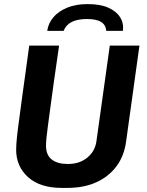

<svg xmlns="http://www.w3.org/2000/svg" viewBox="-20 -909 720 939"><path d="M282 10Q176 10 117.5 -42.5Q59 -95 59 -177Q59 -189 60 -204Q61 -219 63 -240Q65 -261 69 -290Q73 -319 78 -357Q83 -395 89.5 -443Q96 -491 104.5 -551.5Q113 -612 123 -686H269Q254 -584 243.5 -509Q233 -434 226 -380.5Q219 -327 214 -291Q209 -255 207 -232.5Q205 -210 205 -196Q205 -151 233 -129Q261 -107 312 -107Q370 -107 408 -139Q446 -171 452 -221L517 -686H662L597 -219Q588 -148 550.5 -97Q513 -46 452 -18Q391 10 308 10ZM211 -758Q216 -795 241 -824.5Q266 -854 308.5 -871.5Q351 -889 409 -889Q470 -889 509.5 -871.5Q549 -854 567.5 -824.5Q586 -795 581 -758H500Q497 -788 474 -802Q451 -816 405 -816Q360 -816 331.5 -802Q303 -788 291 -758Z"/></svg>

Font: Chivo Medium SemiBold
Style: Italic
Weight: 600
Italic angle: -8.05°
Version: Version 2.002